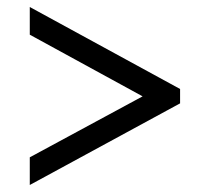

<svg xmlns="http://www.w3.org/2000/svg" viewBox="-20 -632 599 548"><path d="M65 -104V-183L387 -357L65 -533V-612L494 -378V-337Z"/></svg>

Font: Noto Serif Gujarati
Style: Regular
Weight: 400
Designer: Universal Thirst, Indian Type Foundry and the Monotype Design Team
Foundry: Monotype Imaging Inc.
Version: Version 2.102